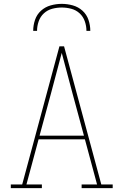

<svg xmlns="http://www.w3.org/2000/svg" viewBox="-20 -975 640 995"><path d="M197 0H36V-19H95L288 -735H312L505 -19H564V0H403V-19H483L420 -253H180L117 -19H197ZM185 -272H415L356 -490Q342 -543 328 -595.5Q314 -648 300 -701Q286 -648 272 -595.5Q258 -543 244 -490ZM152 -815Q152 -844 161.5 -872Q171 -900 192.5 -919.5Q214 -939 242.5 -947Q271 -955 300 -955Q329 -955 357.5 -947Q386 -939 407.5 -919.5Q429 -900 438.5 -872Q448 -844 448 -815H428Q428 -840 419.5 -864.5Q411 -889 392.5 -906Q374 -923 349.5 -929.5Q325 -936 300 -936Q275 -936 250.5 -929.5Q226 -923 207.5 -906Q189 -889 180.5 -864.5Q172 -840 172 -815Z"/></svg>

Font: Iosevka HT Thin Extended
Style: Regular
Weight: 100
Width: 7
Monospace: yes
Designer: Belleve Invis
Foundry: Belleve Invis
Version: Version 32.3.0; ttfautohint (v1.8.4)